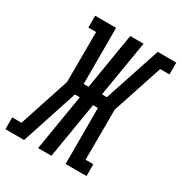

<svg xmlns="http://www.w3.org/2000/svg" viewBox="-212 -860 932 986"><g transform="rotate(30 254.5 -367.5)"><path d="M-40 0V-70H15L113 -368L114 -665H68V-735H192V-402H221L276 -735H355L300 -403H329L439 -735H549V-665H494L396 -368L395 -70H441V0H317V-332H288L233 0H154L209 -333H180L71 0Z"/></g></svg>

Font: Iosevka Curly Slab Oblique
Style: Regular
Weight: 400
Italic angle: -9°
Monospace: yes
Designer: Belleve Invis
Foundry: Belleve Invis
Version: Version 11.1.0; ttfautohint (v1.8.3)